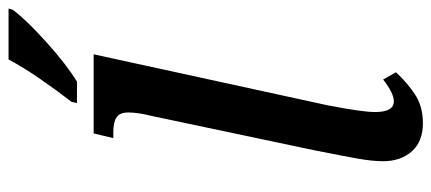

<svg xmlns="http://www.w3.org/2000/svg" viewBox="-300 -699 1009 449"><g transform="rotate(-90 204.5 -474.5)"><path d="M52 -83Q52 -108 58 -142Q64 -176 78 -246L158 -625Q166 -657 166 -679Q166 -699 154.5 -706.5Q143 -714 121 -714H106L117 -760H302L183 -214Q167 -132 167 -102Q167 -58 192 -58Q211 -58 243 -83L260 -53Q234 -25 206.5 -7.5Q179 10 141 10Q98 10 75 -16Q52 -42 52 -83ZM191 -812Q216 -844 244 -884.5Q272 -925 290 -959H409L406 -949Q384 -919 331.5 -871.5Q279 -824 238 -799H188Z"/></g></svg>

Font: Noto Serif CondSemiBold
Style: Italic
Weight: 600
Width: 3
Italic angle: -12°
Designer: Monotype Design Team
Foundry: Monotype Imaging Inc.
Version: Version 1.001